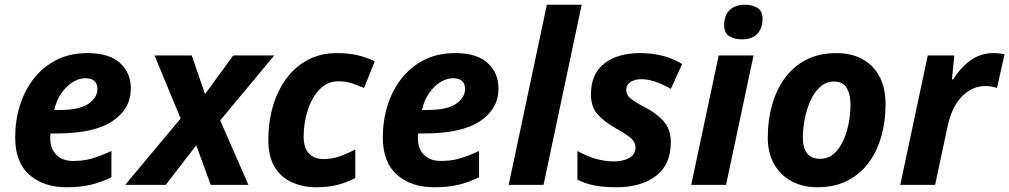

<svg xmlns="http://www.w3.org/2000/svg" viewBox="-20 -780 4258 810"><path d="M260 10Q164 10 104 -42.5Q44 -95 44 -201Q44 -270 63.5 -333.5Q83 -397 121.5 -447Q160 -497 217 -526.5Q274 -556 349 -556Q441 -556 486.5 -514Q532 -472 532 -407Q532 -321 454.5 -269Q377 -217 218 -217H193Q192 -211 192 -206.5Q192 -202 192 -197Q192 -153 217.5 -127Q243 -101 289 -101Q332 -101 367 -111Q402 -121 450 -143V-32Q407 -11 363 -0.5Q319 10 260 10ZM209 -316H231Q316 -316 353.5 -342.5Q391 -369 391 -404Q391 -450 340 -450Q313 -450 286 -433Q259 -416 238.5 -386Q218 -356 209 -316Z M508 0 742 -280 632 -546H789L845 -383L964 -546H1137L909 -272L1028 0H869L808 -167L679 0Z M1315 10Q1259 10 1212.5 -10.5Q1166 -31 1139 -75Q1112 -119 1112 -191Q1112 -265 1131 -330.5Q1150 -396 1187 -447Q1224 -498 1278 -527Q1332 -556 1401 -556Q1450 -556 1488.5 -547Q1527 -538 1561 -521L1516 -409Q1490 -420 1464.5 -428.5Q1439 -437 1407 -437Q1361 -437 1328 -402.5Q1295 -368 1278 -314.5Q1261 -261 1261 -203Q1261 -157 1283 -133Q1305 -109 1345 -109Q1382 -109 1413.5 -120.5Q1445 -132 1479 -149V-29Q1445 -11 1405.5 -0.5Q1366 10 1315 10Z M1811 10Q1715 10 1655 -42.5Q1595 -95 1595 -201Q1595 -270 1614.5 -333.5Q1634 -397 1672.5 -447Q1711 -497 1768 -526.5Q1825 -556 1900 -556Q1992 -556 2037.5 -514Q2083 -472 2083 -407Q2083 -321 2005.5 -269Q1928 -217 1769 -217H1744Q1743 -211 1743 -206.5Q1743 -202 1743 -197Q1743 -153 1768.5 -127Q1794 -101 1840 -101Q1883 -101 1918 -111Q1953 -121 2001 -143V-32Q1958 -11 1914 -0.5Q1870 10 1811 10ZM1760 -316H1782Q1867 -316 1904.5 -342.5Q1942 -369 1942 -404Q1942 -450 1891 -450Q1864 -450 1837 -433Q1810 -416 1789.5 -386Q1769 -356 1760 -316Z M2126 0 2287 -760H2434L2273 0Z M2580 10Q2528 10 2489 2.5Q2450 -5 2416 -22V-143Q2453 -122 2492 -110.5Q2531 -99 2572 -99Q2607 -99 2634 -113.5Q2661 -128 2661 -158Q2661 -178 2645 -194Q2629 -210 2579 -238Q2528 -267 2500.5 -298.5Q2473 -330 2473 -382Q2473 -467 2528.5 -511.5Q2584 -556 2681 -556Q2728 -556 2772 -545.5Q2816 -535 2858 -510L2810 -405Q2781 -422 2748.5 -434Q2716 -446 2684 -446Q2660 -446 2641 -434.5Q2622 -423 2622 -400Q2622 -381 2638 -366.5Q2654 -352 2696 -330Q2746 -305 2778 -270.5Q2810 -236 2810 -180Q2810 -86 2747.5 -38Q2685 10 2580 10Z M3109 -614Q3078 -614 3056.5 -627.5Q3035 -641 3035 -674Q3035 -716 3058.5 -738Q3082 -760 3124 -760Q3153 -760 3175 -747Q3197 -734 3197 -701Q3197 -662 3175.5 -638Q3154 -614 3109 -614ZM2896 0 3012 -546H3159L3043 0Z M3428 10Q3367 10 3319.5 -15.5Q3272 -41 3245.5 -88Q3219 -135 3219 -200Q3219 -272 3237 -336.5Q3255 -401 3291 -450.5Q3327 -500 3381.5 -528Q3436 -556 3509 -556Q3604 -556 3660 -499Q3716 -442 3716 -340Q3716 -271 3699 -208Q3682 -145 3646.5 -96Q3611 -47 3556.5 -18.5Q3502 10 3428 10ZM3440 -110Q3481 -110 3509.5 -143Q3538 -176 3553 -228.5Q3568 -281 3568 -340Q3568 -381 3552.5 -408.5Q3537 -436 3498 -436Q3465 -436 3440 -413.5Q3415 -391 3399 -355Q3383 -319 3375 -278Q3367 -237 3367 -200Q3367 -110 3440 -110Z M3778 0 3894 -546H4006L3996 -445H4001Q4034 -497 4076 -526.5Q4118 -556 4171 -556Q4183 -556 4196.5 -554.5Q4210 -553 4218 -551L4186 -409Q4178 -412 4165 -414.5Q4152 -417 4137 -417Q4082 -417 4038.5 -373.5Q3995 -330 3977 -244L3925 0Z"/></svg>

Font: Noto IKEA Latin
Style: Bold Italic
Weight: 700
Italic angle: -12°
Designer: Monotype Design Team
Foundry: Monotype Imaging Inc.
Version: Version 1.0